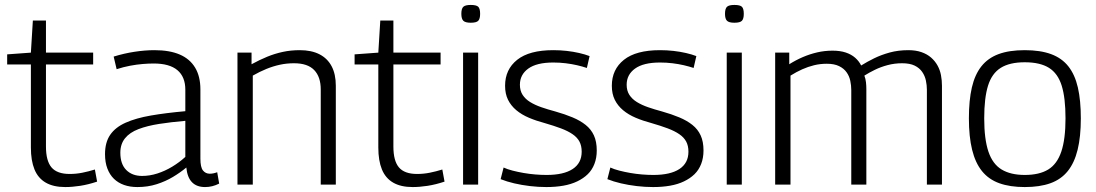

<svg xmlns="http://www.w3.org/2000/svg" viewBox="-20 -747 4435 777"><path d="M244 10Q196 10 165 -8Q134 -26 119.5 -61.5Q105 -97 105 -150V-486H9V-527L105 -534L113 -664H166V-534H357V-486H166V-154Q166 -96 188.5 -69.5Q211 -43 262 -43Q288 -43 313 -48Q338 -53 364 -61L373 -12Q337 0 304.5 5Q272 10 244 10Z M405 -123Q405 -171 426 -201.5Q447 -232 488.5 -250.5Q530 -269 590.5 -279.5Q651 -290 730 -297V-384Q730 -436 698 -463Q666 -490 602 -490Q582 -490 557.5 -488Q533 -486 506.5 -481Q480 -476 452 -467L440 -518Q482 -531 524.5 -537.5Q567 -544 605 -544Q666 -544 707 -526.5Q748 -509 769.5 -473.5Q791 -438 791 -385V-105Q791 -70 801.5 -57Q812 -44 829 -44Q836 -44 843.5 -45.5Q851 -47 859 -50L867 -4Q853 3 839 6.5Q825 10 810 10Q776 10 757 -9.5Q738 -29 734 -69Q710 -49 680 -31Q650 -13 614 -1.5Q578 10 536 10Q506 10 482 1.5Q458 -7 441 -23.5Q424 -40 414.5 -65Q405 -90 405 -123ZM467 -129Q467 -83 491 -59Q515 -35 555 -35Q586 -35 617 -45Q648 -55 677 -72.5Q706 -90 730 -112V-258Q672 -253 624 -245.5Q576 -238 540.5 -224.5Q505 -211 486 -187.5Q467 -164 467 -129Z M941 0V-534H998V-487Q1031 -505 1061.5 -517.5Q1092 -530 1124.5 -537Q1157 -544 1193 -544Q1240 -544 1272.5 -527.5Q1305 -511 1322 -479Q1339 -447 1339 -400V0H1278V-385Q1278 -436 1251.5 -463.5Q1225 -491 1170 -491Q1140 -491 1112.5 -485Q1085 -479 1058 -468Q1031 -457 1003 -441V0Z M1650 10Q1602 10 1571 -8Q1540 -26 1525.5 -61.5Q1511 -97 1511 -150V-486H1415V-527L1511 -534L1519 -664H1572V-534H1763V-486H1572V-154Q1572 -96 1594.5 -69.5Q1617 -43 1668 -43Q1694 -43 1719 -48Q1744 -53 1770 -61L1779 -12Q1743 0 1710.5 5Q1678 10 1650 10Z M1885 -655Q1863 -655 1855 -663Q1847 -671 1847 -691Q1847 -712 1855 -719.5Q1863 -727 1885 -727Q1908 -727 1915.5 -719.5Q1923 -712 1923 -691Q1923 -671 1915.5 -663Q1908 -655 1885 -655ZM1854 0V-534H1915V0Z M2006 -22 2018 -69Q2033 -62 2054.5 -56.5Q2076 -51 2099 -47Q2122 -43 2146 -41Q2170 -39 2192 -39Q2261 -39 2297.5 -63Q2334 -87 2334 -133Q2334 -157 2325 -174Q2316 -191 2297 -204Q2278 -217 2250 -227.5Q2222 -238 2184 -249Q2150 -258 2120.5 -270.5Q2091 -283 2069.5 -301Q2048 -319 2036 -343Q2024 -367 2024 -400Q2024 -466 2073 -505Q2122 -544 2219 -544Q2247 -544 2273.5 -541Q2300 -538 2324 -532.5Q2348 -527 2366 -520L2355 -472Q2337 -478 2315.5 -483Q2294 -488 2269.5 -491Q2245 -494 2219 -494Q2152 -494 2118 -469.5Q2084 -445 2084 -404Q2084 -380 2095 -363Q2106 -346 2125.5 -334Q2145 -322 2171 -313Q2197 -304 2227 -296Q2266 -285 2297 -272Q2328 -259 2350 -241.5Q2372 -224 2383.5 -199Q2395 -174 2395 -138Q2395 -108 2385.5 -83.5Q2376 -59 2358.5 -42Q2341 -25 2316 -13Q2291 -1 2259.5 4.5Q2228 10 2191 10Q2158 10 2124.5 6Q2091 2 2061 -5Q2031 -12 2006 -22Z M2438 -22 2450 -69Q2465 -62 2486.5 -56.5Q2508 -51 2531 -47Q2554 -43 2578 -41Q2602 -39 2624 -39Q2693 -39 2729.5 -63Q2766 -87 2766 -133Q2766 -157 2757 -174Q2748 -191 2729 -204Q2710 -217 2682 -227.5Q2654 -238 2616 -249Q2582 -258 2552.5 -270.5Q2523 -283 2501.5 -301Q2480 -319 2468 -343Q2456 -367 2456 -400Q2456 -466 2505 -505Q2554 -544 2651 -544Q2679 -544 2705.5 -541Q2732 -538 2756 -532.5Q2780 -527 2798 -520L2787 -472Q2769 -478 2747.5 -483Q2726 -488 2701.5 -491Q2677 -494 2651 -494Q2584 -494 2550 -469.5Q2516 -445 2516 -404Q2516 -380 2527 -363Q2538 -346 2557.5 -334Q2577 -322 2603 -313Q2629 -304 2659 -296Q2698 -285 2729 -272Q2760 -259 2782 -241.5Q2804 -224 2815.5 -199Q2827 -174 2827 -138Q2827 -108 2817.5 -83.5Q2808 -59 2790.5 -42Q2773 -25 2748 -13Q2723 -1 2691.5 4.5Q2660 10 2623 10Q2590 10 2556.5 6Q2523 2 2493 -5Q2463 -12 2438 -22Z M2952 -655Q2930 -655 2922 -663Q2914 -671 2914 -691Q2914 -712 2922 -719.5Q2930 -727 2952 -727Q2975 -727 2982.5 -719.5Q2990 -712 2990 -691Q2990 -671 2982.5 -663Q2975 -655 2952 -655ZM2921 0V-534H2982V0Z M3117 0V-534H3174V-487Q3201 -504 3229 -516Q3257 -528 3287 -535Q3317 -542 3349 -542Q3380 -542 3402.5 -534.5Q3425 -527 3440.5 -513.5Q3456 -500 3465 -482Q3489 -497 3517.5 -511Q3546 -525 3580.5 -534.5Q3615 -544 3656 -544Q3686 -544 3709 -536Q3732 -528 3748 -514Q3764 -500 3774 -482Q3784 -464 3788 -443Q3792 -422 3792 -400V0H3731V-384Q3731 -402 3727 -421Q3723 -440 3712 -456Q3701 -472 3681.5 -481.5Q3662 -491 3631 -491Q3600 -491 3572 -483.5Q3544 -476 3520.5 -464.5Q3497 -453 3478 -441Q3483 -428 3484.5 -414Q3486 -400 3486 -387V0H3425V-383Q3425 -401 3421 -420Q3417 -439 3406 -454.5Q3395 -470 3375.5 -479.5Q3356 -489 3326 -489Q3299 -489 3274.5 -483Q3250 -477 3226.5 -466.5Q3203 -456 3179 -441V0Z M3901 -268Q3901 -341 3913 -393Q3925 -445 3951.5 -478.5Q3978 -512 4021 -528Q4064 -544 4127 -544Q4190 -544 4233.5 -528Q4277 -512 4303.5 -478.5Q4330 -445 4342 -393Q4354 -341 4354 -268Q4354 -194 4341 -141Q4328 -88 4301 -54.5Q4274 -21 4231 -5.5Q4188 10 4127 10Q4067 10 4024 -5.5Q3981 -21 3954 -54.5Q3927 -88 3914 -141Q3901 -194 3901 -268ZM3963 -268Q3963 -184 3980 -133.5Q3997 -83 4033.5 -61Q4070 -39 4127 -39Q4186 -39 4222 -61Q4258 -83 4275 -133.5Q4292 -184 4292 -268Q4292 -351 4276.5 -400.5Q4261 -450 4225 -472.5Q4189 -495 4127 -495Q4066 -495 4030 -472.5Q3994 -450 3978.5 -400.5Q3963 -351 3963 -268Z"/></svg>

Font: Georama ExtraCondensed Thin Light
Style: Regular
Weight: 300
Version: Version 1.001